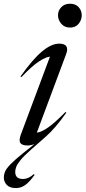

<svg xmlns="http://www.w3.org/2000/svg" viewBox="-76 -750 447 1003"><path d="M227 -670.5Q227 -694.5 244 -712.5Q261 -730.5 290 -730.5Q319 -730.5 335 -712.5Q351 -694.5 351 -670.5Q351 -646 335 -626Q319 -606 290 -606Q261 -606 244 -626Q227 -646 227 -670.5ZM164 -37 88 30Q49.5 64 31.5 86Q13.5 108 8.5 122.2Q3.5 136.5 3.5 148Q3.5 185 44 185Q73 185 100.5 159.5L104.5 164Q77 202 55 217.2Q33 232.5 7.5 232.5Q-25 232.5 -40.5 216Q-56 199.5 -56 177.5Q-56 162 -49.8 146.8Q-43.5 131.5 -21.8 108.8Q0 86 46.5 48.5L104 2.5Q85 10 69 10Q39.5 10 30.5 -2.8Q21.5 -15.5 32.5 -46L185 -454Q163.5 -452.5 127.8 -429.2Q92 -406 35.5 -347L31 -350.5Q95.5 -441.5 144.2 -481.8Q193 -522 233 -522Q290.5 -522 269 -466L116.5 -57.5Q135.5 -58 170.8 -81Q206 -104 266 -165L270.5 -161.5Q241 -119.5 214.2 -88.5Q187.5 -57.5 164 -37Z"/></svg>

Font: Newsreader Display
Style: Italic
Weight: 400
Italic angle: -17°
Designer: Hugues Gentile
Foundry: Production Type
Version: Version 1.001